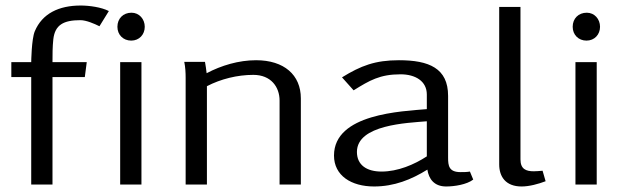

<svg xmlns="http://www.w3.org/2000/svg" viewBox="-20 -668 2261 695"><path d="M21 -389H93V0H170V-389H287L294 -443H170C170 -471 170 -498 173 -526C179 -578 210 -595 271 -595C292 -595 322 -582 340 -573L374 -628C347 -642 303 -648 272 -648C193 -648 133 -619 106 -555C94 -527 93 -443 93 -443H21Z M405 -571C405 -542 426 -521 455 -521C484 -521 504 -543 504 -571C504 -599 484 -622 456 -622C426 -622 405 -601 405 -571ZM415 0H492V-443H415Z M647 -444C651 -425 652 -405 652 -386V0H729V-356C779 -382 839 -397 897 -397C961 -397 992 -353 992 -304V0H1069V-312C1069 -397 1008 -450 907 -450C844 -450 781 -431 728 -403C726 -417 725 -430 722 -444Z M1189 -105C1189 -32 1252 7 1334 7C1407 7 1469 -18 1527 -54C1532 -21 1551 7 1595 7C1625 7 1670 0 1693 -18L1681 -47C1670 -45 1658 -45 1647 -45C1605 -45 1602 -68 1602 -97V-321C1602 -421 1533 -450 1424 -450C1338 -450 1286 -430 1218 -388L1260 -341C1318 -377 1355 -399 1430 -399C1484 -399 1525 -374 1525 -326V-273C1436 -265 1189 -257 1189 -105ZM1272 -118C1272 -217 1455 -223 1525 -229V-102C1479 -72 1420 -47 1361 -47C1307 -47 1272 -71 1272 -118Z M1787 -73C1787 -29 1810 7 1868 7C1896 7 1929 -2 1955 -12L1944 -50C1932 -49 1922 -48 1912 -48C1884 -48 1864 -56 1864 -91V-643H1787Z M2053 -571C2053 -542 2074 -521 2103 -521C2132 -521 2152 -543 2152 -571C2152 -599 2132 -622 2104 -622C2074 -622 2053 -601 2053 -571ZM2063 0H2140V-443H2063Z"/></svg>

Font: KpMath
Style: Sans
Weight: 400
Version: Version 0.64